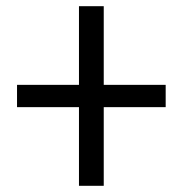

<svg xmlns="http://www.w3.org/2000/svg" viewBox="-20 -600 590 620"><path d="M235 0V-254H35V-326H235V-580H315V-326H515V-254H315V0Z"/></svg>

Font: M PLUS Code Latin SemiExpanded
Style: Regular
Weight: 400
Width: 6
Designer: Coji Morishita
Foundry: UNDERFOREST DESIGN
Version: Version 1.002; ttfautohint (v1.8.3)